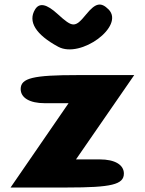

<svg xmlns="http://www.w3.org/2000/svg" viewBox="-20 -884 645 854"><path d="M72 -488C72 -449 112 -425 179 -425H285L27 -50H279C475 -50 531 -63 531 -112C531 -151 491 -175 424 -175H318C404 -300 491 -425 577 -550H324C128 -550 72 -537 72 -488ZM136 -842C103 -788 139 -730 239 -676C339 -622 536 -768 463 -842C429 -876 405 -871 364 -821C314 -760 304 -760 237 -821C187 -867 155 -873 136 -842Z"/></svg>

Font: Hussar Skorodowane
Style: Bold
Weight: 700
Foundry: Cannot Into Space Fonts
Version: Version 0.892